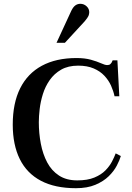

<svg xmlns="http://www.w3.org/2000/svg" viewBox="-20 -977 694 1009"><path d="M379 12Q269 12 195 -27Q121 -66 84 -141Q47 -216 47 -322Q47 -435 86 -513Q125 -591 200 -631.5Q275 -672 382 -672Q426 -672 458 -663Q490 -654 511 -644.5Q532 -635 543 -635Q554 -635 559 -639.5Q564 -644 567 -649L572 -660H597L607 -471H582Q576 -499 563.5 -527Q551 -555 528.5 -579Q506 -603 472 -617.5Q438 -632 391 -632Q338 -632 301.5 -611Q265 -590 241.5 -556.5Q218 -523 205.5 -483Q193 -443 188.5 -404Q184 -365 184 -335Q184 -277 194.5 -222Q205 -167 228 -123.5Q251 -80 290 -54.5Q329 -29 386 -29Q440 -29 476 -44Q512 -59 534 -81.5Q556 -104 568.5 -128Q581 -152 588 -171L615 -157Q609 -136 594 -107Q579 -78 551.5 -51Q524 -24 481.5 -6Q439 12 379 12ZM277 -752 355 -921Q365 -941 376.5 -949Q388 -957 402 -957Q421 -957 435 -944Q449 -931 449 -913Q449 -903 445 -893.5Q441 -884 425 -865L321 -752Z"/></svg>

Font: Frank Ruhl Libre Medium
Style: Regular
Weight: 500
Designer: Yanek Iontef
Foundry: Fontef
Version: Version 6.004